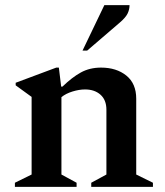

<svg xmlns="http://www.w3.org/2000/svg" viewBox="-20 -727 643 747"><path d="M38 0V-16L103 -48V-350L41 -395V-405L199 -464H209L218 -390H223Q260 -426 294.5 -445Q329 -464 373 -464Q433 -464 471.5 -433Q510 -402 510 -343V-48L575 -16V0H335V-16L394 -48V-300Q394 -338 371 -358.5Q348 -379 311 -379Q288 -379 262 -371Q236 -363 219 -349V-48L278 -16V0ZM301 -530 386 -707H484Q484 -690 476.5 -674.5Q469 -659 447 -640L319 -530Z"/></svg>

Font: Spectral SemiBold
Style: Regular
Weight: 600
Designer: Jean-Baptiste Levee
Foundry: Production Type
Version: Version 2.001